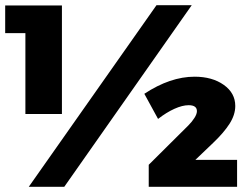

<svg xmlns="http://www.w3.org/2000/svg" viewBox="-20 -721 960 741"><path d="M0 -700H219V-281H78V-593H0ZM584 -701H720L228 0H91ZM740 -292Q740 -315 708 -315Q684 -315 653 -301Q622 -287 590 -262L537 -359Q637 -425 731 -425Q799 -425 843.5 -393.5Q888 -362 888 -312Q888 -278 866 -243.5Q844 -209 803 -170L734 -104H895V0H554V-85L707 -237Q721 -251 730.5 -266Q740 -281 740 -292Z"/></svg>

Font: Gontserrat ExtraBold
Style: Regular
Weight: 800
Designer: Julieta Ulanovsky
Foundry: Julieta Ulanovsky
Version: Version 6.001